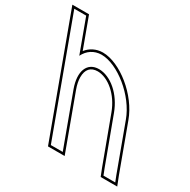

<svg xmlns="http://www.w3.org/2000/svg" viewBox="-415 -915 1108 1117"><g transform="rotate(30 139.5 -357.0)"><path d="M475.5 -20 491.6 21H412.6L396.8 -19L282.8 -326C244.4 -430 160.9 -502 81.5 -503C2.5 -503 -27.6 -430 10.8 -326L25.5 -286L123.6 -20L138.4 20H58.4L43.6 -20L-54.5 -286L-69.2 -326L-205.3 -695L-220.1 -735H-140.1L-125.3 -695L-58 -512.6C-36.9 -555.4 1.5 -582.5 52 -583C160 -583 313.8 -461 362.6 -326ZM489.5 -25.3 376.7 -331.1C326.1 -471.2 169.1 -598 51.9 -598C6.9 -597.6 -30.3 -577.3 -54.5 -546.4L-129.6 -750H-241.6L47.9 35H159.9L24.9 -331.2C14.2 -360 9.3 -385.9 9.2 -407.6C9 -460 34.2 -488 81.4 -488C151.8 -487.1 231.7 -421.1 268.7 -320.8L382.8 -13.6L402.4 36H513.6Z"/></g></svg>

Font: Nordica Plus
Style: NordicaClassicLightConOpOblOl
Weight: 300
Version: Version 1.01